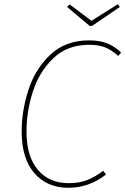

<svg xmlns="http://www.w3.org/2000/svg" viewBox="-20 -883 596 913"><path d="M556 -633 542 -617Q511 -645 480.5 -657.5Q450 -670 404 -670Q300 -670 233 -605.5Q166 -541 136 -446.5Q106 -352 106 -258Q106 -139 160 -75.5Q214 -12 306 -12Q359 -12 396.5 -27.5Q434 -43 471 -71L484 -53Q403 10 305 10Q204 10 143.5 -59.5Q83 -129 83 -257Q83 -357 115.5 -456.5Q148 -556 220 -623.5Q292 -691 403 -691Q455 -691 490.5 -676.5Q526 -662 556 -633ZM550 -850 418 -760H406L299 -850L311 -862L415 -784L540 -863Z"/></svg>

Font: FiraGO Thin
Style: Italic
Weight: 100
Italic angle: -8°
Designer: bBox Type GmbH
Foundry: bBox Type GmbH
Version: Version 1.001